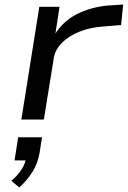

<svg xmlns="http://www.w3.org/2000/svg" viewBox="-20 -526 562 845"><path d="M74 0 153 -496H242L224 -379Q265 -441 332 -470.5Q399 -500 476 -503L522 -506L513 -416L430 -409Q376 -405 329.5 -386.5Q283 -368 253 -338Q223 -308 217 -272L173 0ZM65 299 30 270Q59 245 75.5 219Q92 193 95 166L108 180H44L60 78H165L154 148Q146 193 123.5 229.5Q101 266 65 299Z"/></svg>

Font: Nunito Sans 7pt Expanded
Style: Italic
Weight: 400
Width: 7
Italic angle: -9°
Designer: Vernon Adams
Foundry: Vernon Adams
Version: Version 3.101;gftools[0.9.27]